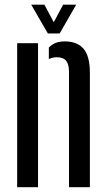

<svg xmlns="http://www.w3.org/2000/svg" viewBox="-20 -780 444 800"><path d="M267.5 0V-483Q267 -514 254.8 -527.8Q242.5 -541.5 216.5 -541.5Q200 -541.5 183.5 -534V-582Q196 -594.5 211.5 -601Q227 -607.5 250.5 -607.5Q301 -607.5 327.8 -577.2Q354.5 -547 354.5 -476.5V0ZM51.5 0V-600H138.5V0ZM179.5 -640.5 110 -760.5H165L204 -687.5L243 -760.5H297.5L228.5 -640.5Z"/></svg>

Font: Big Shoulders Stencil Display SemiBold
Style: Regular
Weight: 600
Designer: Patric King
Foundry: XO Type Co
Version: Version 1.000